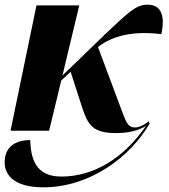

<svg xmlns="http://www.w3.org/2000/svg" viewBox="-26 -559 722 821"><path d="M19 0H184L236 -215L276 -252L326 -97C350 -26 370 10 469 10C522 10 561 1 598 -20C503 117 376 196 236 196C124 196 106 116 103 40C33 40 0 75 -5 119C-14 185 30 242 159 242C360 242 532 111 614 -31L610 -40C589 -24 569 -14 551 -14C523 -14 515 -31 495 -85L393 -358C455 -406 542 -428 664 -413C681 -493 663 -539 605 -539C556 -539 525 -508 428 -417L241 -236L313 -536H130Z"/></svg>

Font: Noto Serif Display ExtraBold
Style: Italic
Weight: 800
Italic angle: -12°
Designer: Monotype Design Team
Foundry: Monotype Imaging Inc.
Version: Version 2.009